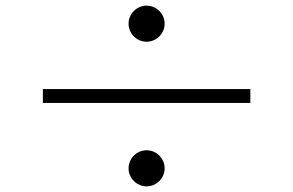

<svg xmlns="http://www.w3.org/2000/svg" viewBox="-20 -714 1040 681"><path d="M500 -694C465 -694 436 -665 436 -630C436 -595 465 -566 500 -566C535 -566 564 -595 564 -630C564 -665 535 -694 500 -694ZM868 -398H132V-349H868ZM500 -181C465 -181 436 -152 436 -117C436 -82 465 -53 500 -53C535 -53 564 -82 564 -117C564 -152 535 -181 500 -181Z"/></svg>

Font: Noto Sans TC Light
Style: Regular
Weight: 300
Designer: Ryoko NISHIZUKA 西塚涼子 (kana, bopomofo & ideographs); Paul D. Hunt (Latin, Greek & Cyrillic); Sandoll Communications 산돌커뮤니
Foundry: Adobe
Version: Version 2.004;hotconv 1.0.118;makeotfexe 2.5.65603